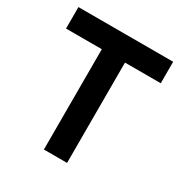

<svg xmlns="http://www.w3.org/2000/svg" viewBox="-166 -852 943 983"><g transform="rotate(30 305.0 -360.0)"><path d="M365.5 0V-593H577V-720H17V-593H228.5V0Z"/></g></svg>

Font: Vela Sans ExtBd
Style: Regular
Weight: 800
Designer: Principal design: Mikhail Sharanda - project Manrope.
Design modification: Ravid Balaliev
Foundry: Mikhail Sharanda
Version: Version 1.001